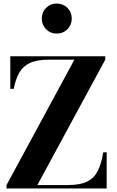

<svg xmlns="http://www.w3.org/2000/svg" viewBox="-20 -1069 666 1089"><path d="M17 0V-19.5L402 -730.5H257Q189 -730.5 149 -711.5Q109 -692.5 88.5 -655.5Q68 -618.5 58 -565H38.5V-750H577V-730.5L192 -19.5H367Q435.5 -19.5 475 -39.5Q514.5 -59.5 535 -100.5Q555.5 -141.5 565.5 -205H585V0ZM301.5 -878.5Q266 -878.5 241.5 -903.2Q217 -928 217 -963.5Q217 -1000 241.5 -1024.5Q266 -1049 301.5 -1049Q338 -1049 362.5 -1024.5Q387 -1000 387 -963.5Q387 -928 362.5 -903.2Q338 -878.5 301.5 -878.5Z"/></svg>

Font: Bodoni Moda
Style: Bold
Weight: 700
Designer: Owen Earl
Foundry: indestructible type
Version: Version 2.005